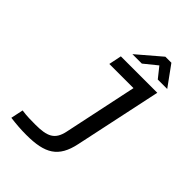

<svg xmlns="http://www.w3.org/2000/svg" viewBox="-254 -791 1107 1107"><g transform="rotate(45 300.0 -237.0)"><path d="M168 127C139 127 98 127 59 121L43 197C91 203 130 206 173 206C326 206 395 165 423 32L536 -500H239L223 -422H420L325 28C308 109 264 127 168 127ZM277 -556H354L433 -620L484 -556H561L471 -680H422Z"/></g></svg>

Font: LT Wave Mono
Style: Italic
Weight: 400
Designer: Daniel Lyons
Version: Version 2.5 (Glyphs App)